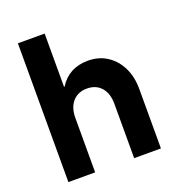

<svg xmlns="http://www.w3.org/2000/svg" viewBox="-128 -805 843 910"><g transform="rotate(-20 294.0 -350.0)"><path d="M62.5 0V-700H197.5V-431.7H200.8Q223.3 -469.2 260 -489.2Q296.7 -509.2 345.8 -509.2Q400 -509.2 441.2 -482.5Q482.5 -455.8 505.8 -408.8Q529.2 -361.7 529.2 -300V0H394.2V-274.2Q394.2 -326.7 367.9 -356.7Q341.7 -386.7 295.8 -386.7Q250.8 -386.7 224.2 -356.7Q197.5 -326.7 197.5 -274.2V0Z"/></g></svg>

Font: Funnel Sans Light
Style: Bold
Weight: 700
Version: Version 1.000